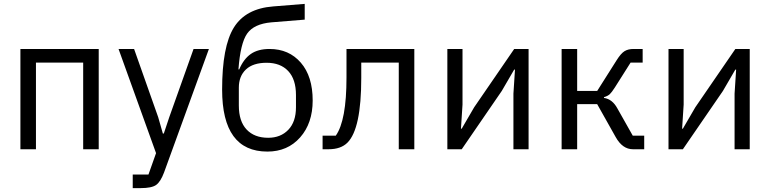

<svg xmlns="http://www.w3.org/2000/svg" viewBox="-20 -768 3963 988"><path d="M85 0V-516H488V0H408V-446H165V0Z M663 200V130H744L783 20L590 -516H670L794 -165L818 -81H823L851 -165L976 -516H1055L824 120Q806 168 783 184Q760 200 704 200Z M1356 12Q1123 12 1123 -307Q1123 -529 1183.5 -626.5Q1244 -724 1386 -735L1548 -748V-667L1376 -653Q1287 -645 1252 -595.5Q1217 -546 1207 -411H1211Q1234 -465 1271 -490.5Q1308 -516 1367 -516Q1467 -516 1528 -445.5Q1589 -375 1589 -251Q1589 -134 1524.5 -61Q1460 12 1356 12ZM1360 -59Q1424 -59 1463.5 -100Q1503 -141 1503 -216V-279Q1503 -360 1463 -402.5Q1423 -445 1352 -445Q1282 -445 1245.5 -410.5Q1209 -376 1209 -317V-225Q1209 -144 1249 -101.5Q1289 -59 1360 -59Z M1640 0V-70H1708Q1763 -148 1763 -369V-516H2112V0H2032V-446H1839V-367Q1839 -105 1768 -34Q1734 0 1671 0Z M2282 0V-516H2360V-230L2352 -106H2356L2420 -216L2626 -516H2700V0H2622V-286L2630 -410H2626L2562 -300L2356 0Z M2870 0V-516H2950V-300H3053L3153 -458Q3175 -493 3193.5 -504.5Q3212 -516 3240 -516H3287V-446H3225L3144 -318Q3128 -293 3118 -283.5Q3108 -274 3088 -268V-264Q3131 -258 3157 -210L3236 -70H3295V0H3237Q3183 0 3148 -63L3053 -232H2950V0Z M3420 0V-516H3498V-230L3490 -106H3494L3558 -216L3764 -516H3838V0H3760V-286L3768 -410H3764L3700 -300L3494 0Z"/></svg>

Font: Anuphan
Style: Regular
Weight: 400
Designer: Mike Abbink, Paul van der Laan, Pieter van Rosmalen, Mint Tantisuwanna
Foundry: Bold Monday; Cadson Demak
Version: Version 3.002;hotconv 1.0.109;makeotfexe 2.5.65596